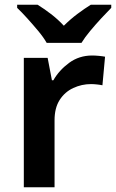

<svg xmlns="http://www.w3.org/2000/svg" viewBox="-20 -786 487 806"><path d="M367 -553Q379 -553 395 -551.5Q411 -550 421 -548L410 -428Q401 -430 387 -431.5Q373 -433 362 -433Q323 -433 287.5 -416.5Q252 -400 230.5 -366.5Q209 -333 209 -281V0H80V-543H180L198 -449H204Q228 -491 270 -522Q312 -553 367 -553ZM176 -606Q163 -629 140.5 -656Q118 -683 94.5 -709Q71 -735 52 -753V-766H138Q164 -750 193.5 -727.5Q223 -705 248 -678Q275 -705 305 -727.5Q335 -750 361 -766H447V-753Q429 -735 405 -709Q381 -683 358.5 -656Q336 -629 322 -606Z"/></svg>

Font: Noto Sans Adlam Unjoined SemiBold
Style: Regular
Weight: 600
Version: Version 3.001